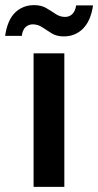

<svg xmlns="http://www.w3.org/2000/svg" viewBox="-62 -729 383 749"><path d="M69 0V-521H189V0ZM187 -587Q159 -587 139.5 -599Q120 -611 103 -622.5Q86 -634 66 -634Q49 -634 37.5 -623Q26 -612 23 -589H-42Q-33 -651 -3 -680Q27 -709 71 -709Q99 -709 118.5 -697.5Q138 -686 155 -674.5Q172 -663 192 -663Q209 -663 220.5 -674.5Q232 -686 235 -708H301Q292 -647 261.5 -617Q231 -587 187 -587Z"/></svg>

Font: DM Sans 10pt SemiBold
Style: Regular
Weight: 600
Version: Version 4.004;gftools[0.9.30]